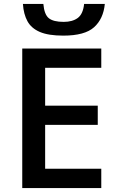

<svg xmlns="http://www.w3.org/2000/svg" viewBox="-20 -962 598 982"><path d="M498 0H93.8V-713.9H498V-615.2H210.9V-421.4H480V-323.2H210.9V-99.1H498ZM516.1 -941.9Q508.8 -865.7 461.2 -822.8Q413.6 -779.8 303.7 -779.8Q227.5 -779.8 183.8 -798.6Q140.1 -817.4 120.4 -853.5Q100.6 -889.6 97.2 -941.9H201.7Q206.5 -887.2 230 -868.7Q253.4 -850.1 305.7 -850.1Q350.6 -850.1 377.7 -870.1Q404.8 -890.1 410.2 -941.9Z"/></svg>

Font: Open Sans SemiBold
Style: Regular
Weight: 600
Designer: Monotype Design Team
Foundry: Monotype Imaging Inc.
Version: Version 3.003; ttfautohint (v1.8.4)